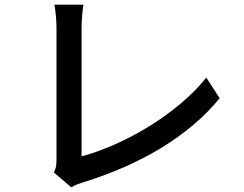

<svg xmlns="http://www.w3.org/2000/svg" viewBox="-20 -771 1040 819"><path d="M210 -35 284 28C303 16 322 11 334 7C577 -68 784 -189 917 -352L860 -440C734 -282 507 -152 328 -104C328 -166 328 -549 328 -651C328 -684 331 -720 336 -751H212C217 -728 221 -682 221 -650C221 -548 221 -159 221 -91C221 -70 220 -55 210 -35Z"/></svg>

Font: Noto Sans CJK SC Medium
Style: Regular
Weight: 500
Designer: Ryoko NISHIZUKA 西塚涼子 (kana, bopomofo & ideographs); Paul D. Hunt (Latin, Greek & Cyrillic); Sandoll Communications 산돌커뮤니
Foundry: Adobe
Version: Version 2.004;hotconv 1.0.118;makeotfexe 2.5.65603